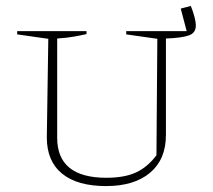

<svg xmlns="http://www.w3.org/2000/svg" viewBox="-20 -621 719 648"><path d="M624 -601Q632 -581 636.5 -563.5Q641 -546 641 -535Q641 -510 617.5 -501.5Q594 -493 540 -491V-165Q540 -83 486.5 -38Q433 7 338 7Q241 7 189.5 -35Q138 -77 138 -157L143 -490L38 -505V-516H272V-506Q255 -502 230 -497.5Q205 -493 173 -491V-156Q173 -21 339 -21Q400 -21 439 -39Q478 -57 508 -97L511 -490L406 -505V-516H610L590 -592Z"/></svg>

Font: Piazzolla SC Thin
Style: Regular
Weight: 100
Designer: Juan Pablo del Peral
Foundry: Huerta Tipografica
Version: Version 1.330